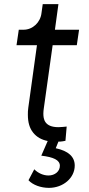

<svg xmlns="http://www.w3.org/2000/svg" viewBox="-20 -680 430 930"><path d="M217 230C286 230 342 182 342 122C342 79 311 51 250 38L263 6C266 6 268 6 271 6C280 5 289 4 297 2L303 -67C292 -66 276 -64 263 -64C195 -64 190 -104 190 -130C190 -138 191 -146 192 -154L235 -461H352L363 -536H246L263 -660H187L181 -617C176 -572 139 -536 94 -536H71L60 -461H159L117 -158C115 -146 115 -135 115 -124C115 -88 123 -59 141 -37C158 -16 181 -3 211 3L180 74C239 81 270 95 270 123C270 150 246 170 215 170C190 170 165 159 146 140L118 193C139 216 178 230 217 230Z"/></svg>

Font: Plus Jakarta Sans
Style: Italic
Weight: 400
Italic angle: -8°
Designer: Gumpita Rahayu
Foundry: Tokotype
Version: Version 2.071;gftools[0.9.30]